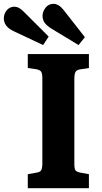

<svg xmlns="http://www.w3.org/2000/svg" viewBox="-96 -982 533 1002"><path d="M49 0V-73L95 -81Q114 -84 119.5 -94.5Q125 -105 125 -131V-573Q125 -598 119 -607.5Q113 -617 92 -621L49 -627V-700H368V-627L322 -620Q304 -617 298 -606.5Q292 -596 292 -569V-128Q292 -102 297.5 -93.5Q303 -85 324 -81L368 -73V0ZM314 -747 175 -831Q150 -846 138 -862Q126 -878 126 -900Q126 -921 141.5 -941.5Q157 -962 184 -962Q196 -962 208.5 -955Q221 -948 235 -931L347 -788ZM129 -747 -24 -819Q-76 -843 -76 -886Q-76 -910 -60.5 -928.5Q-45 -947 -21 -947Q-9 -947 2.5 -941Q14 -935 29 -920L158 -791Z"/></svg>

Font: Literata 12pt
Style: Bold
Weight: 700
Designer: Latin by Veronika Burian and Jose Scaglione. Greek by Irene Vlachou. Cyrillic by Vera Evstafieva.
Foundry: TypeTogether
Version: Version 3.002